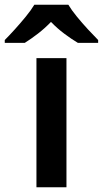

<svg xmlns="http://www.w3.org/2000/svg" viewBox="-72 -786 432 806"><path d="M207 0H81V-542H207ZM215 -766Q228 -744 250.5 -716.5Q273 -689 297 -663Q321 -637 340 -618V-606H255Q228 -622 198 -644.5Q168 -667 142 -694Q116 -667 87.5 -645Q59 -623 32 -606H-52V-618Q-33 -637 -9.5 -663Q14 -689 36.5 -716.5Q59 -744 72 -766Z"/></svg>

Font: Noto Sans Malayalam SemiBold
Style: Regular
Weight: 600
Designer: Jelle Bosma - Monotype Design Team
Foundry: Monotype Imaging Inc.
Version: Version 2.104; ttfautohint (v1.8.4.7-5d5b)